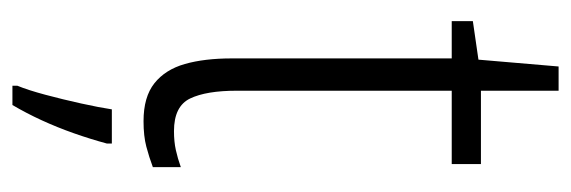

<svg xmlns="http://www.w3.org/2000/svg" viewBox="-325 -373 919 309"><g transform="rotate(90 134.5 -218.5)"><path d="M191 -39Q208 -39 221.5 -42Q235 -45 249 -50V-5Q233 1 216 5.5Q199 10 175 10Q136 10 114 -7.5Q92 -25 83 -56.5Q74 -88 74 -132V-486H14V-520L76 -529L87 -658H126V-533H244V-486H126V-140Q126 -91 138.5 -65Q151 -39 191 -39ZM211 69Q204 95 194.5 122Q185 149 173.5 174Q162 199 149 221H118V213Q125 196 132.5 168Q140 140 146.5 110.5Q153 81 156 61H211Z"/></g></svg>

Font: Noto Sans Bengali Condensed Light
Style: Regular
Weight: 300
Width: 3
Designer: Jelle Bosma - Monotype Design Team
Foundry: Monotype Imaging Inc.
Version: Version 2.003